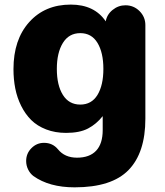

<svg xmlns="http://www.w3.org/2000/svg" viewBox="-20 -576 712 828"><path d="M38.1 -277.8Q38.1 -405.3 106 -480.7Q173.8 -556.2 285.2 -556.2Q387.2 -556.2 436 -483.9Q440.9 -513.2 465.6 -533.2Q490.2 -553.2 521 -553.2Q556.6 -553.2 581.8 -528.1Q606.9 -502.9 606.9 -467.8V-64Q606.9 82.5 534.4 157.2Q461.9 231.9 301.8 231.9Q192.4 231.9 124 183.1Q109.9 172.4 101.3 155Q92.8 137.7 92.8 118.2Q92.8 85.9 115.5 63Q138.2 40 169.9 40Q207 40 230 67.9Q259.3 104 312 104Q366.2 104 394.5 74Q422.9 43.9 422.9 -15.1V-75.2Q396 -41 359.9 -22Q323.7 -2.9 265.1 -2.9Q217.8 -2.9 179.2 -17.8Q140.6 -32.7 114.7 -58.3Q88.9 -84 71.3 -119.4Q53.7 -154.8 45.9 -194.3Q38.1 -233.9 38.1 -277.8ZM225.1 -278.8Q225.1 -208.5 251.2 -166.7Q277.3 -125 326.2 -125Q375 -125 400.4 -166.7Q425.8 -208.5 425.8 -278.8Q425.8 -349.1 400.4 -391.1Q375 -433.1 326.2 -433.1Q277.3 -433.1 251.2 -390.9Q225.1 -348.6 225.1 -278.8Z"/></svg>

Font: Jellee Roman
Style: Bold
Weight: 700
Designer: Alfredo Marco Pradil
Foundry: Alfredo Marco Pradil and JAM Design
Version: Version 1.000